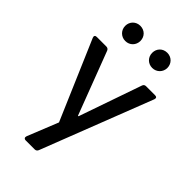

<svg xmlns="http://www.w3.org/2000/svg" viewBox="-258 -748 1013 1013"><g transform="rotate(45 248.5 -241.5)"><path d="M95.7 -612.3C95.7 -581.1 120.1 -555.7 152.3 -555.7C185.5 -555.7 209 -581.1 209 -612.3C209 -644.5 185.5 -668.9 152.3 -668.9C120.1 -668.9 95.7 -644.5 95.7 -612.3ZM296.9 -612.3C296.9 -581.1 320.3 -555.7 353.5 -555.7C385.7 -555.7 410.2 -581.1 410.2 -612.3C410.2 -644.5 385.7 -668.9 353.5 -668.9C320.3 -668.9 296.9 -644.5 296.9 -612.3ZM152.3 186.5H218.8C227.5 186.5 234.4 181.6 237.3 173.8L478.5 -447.3C482.4 -459 477.5 -464.8 465.8 -464.8H398.4C389.6 -464.8 383.8 -460 380.9 -452.1L258.8 -100.6H254.9L121.1 -452.1C118.2 -460 111.3 -464.8 102.5 -464.8H31.2C19.5 -464.8 14.6 -458 19.5 -446.3L209 -4.9L139.6 168C135.7 178.7 140.6 186.5 152.3 186.5Z"/></g></svg>

Font: Ed Sans Neue Medium
Style: Regular
Weight: 500
Designer: Stephen Hutchings
Version: Version 1.004;PS 001.004;hotconv 1.0.88;makeotf.lib2.5.64775